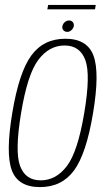

<svg xmlns="http://www.w3.org/2000/svg" viewBox="-20 -759 443 783"><path d="M143 4Q53.5 4 28 -65Q2.5 -134 30 -298Q57.5 -464 107.5 -532.5Q157.5 -601 246.5 -601Q336 -601 361.5 -531.5Q387 -462 359.5 -298Q332 -132 282 -64Q232 4 143 4ZM146 -23.5Q208.5 -23.5 252.8 -81.8Q297 -140 323.5 -298Q350 -454.5 328 -514Q306 -573.5 243.5 -573.5Q180.5 -573.5 136.2 -514.8Q92 -456 66 -298Q40 -141.5 61.8 -82.5Q83.5 -23.5 146 -23.5ZM254.5 -629Q244.5 -629 238.5 -635.8Q232.5 -642.5 234.5 -652.5Q236.5 -662 244.2 -668.8Q252 -675.5 262 -675.5Q271 -675.5 276.8 -668.8Q282.5 -662 281 -652.5Q279 -643 271.2 -636Q263.5 -629 254.5 -629ZM173 -721 176.5 -739H370.5L367.5 -721Z"/></svg>

Font: Anybody ExtraLight
Style: Italic
Weight: 200
Italic angle: -10°
Designer: Tyler Finck
Foundry: Etcetera Type Company
Version: Version 1.010; ttfautohint (v1.8.3) -l 8 -r 50 -G 200 -x 14 